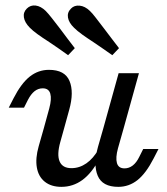

<svg xmlns="http://www.w3.org/2000/svg" viewBox="-20 -688 627 720"><path d="M140.2 -356.8Q123.3 -356.8 109.6 -346Q96 -335.2 84.8 -313.6L70 -284.2H12.8L30.9 -319.6Q59.7 -375.6 91.7 -400.9Q123.7 -426.1 163.6 -426.1Q223.1 -426.1 240.6 -384.5Q258.2 -342.9 239.4 -275.7L220.4 -206.7H144.2L164.7 -281.5Q174.3 -316.8 168.6 -336.8Q162.8 -356.8 140.2 -356.8ZM247.8 -57.4Q277.9 -57.4 303.9 -75.5Q329.9 -93.6 349.6 -128.2L351.4 -90.7Q324.1 -38.7 288.9 -13Q253.7 12.7 210.2 12.7Q172.3 12.7 148.2 -6.3Q124.2 -25.3 118.2 -59.8Q112.2 -94.2 125.1 -139.6L144.2 -206.7H220.4L206.2 -155.8Q192.8 -108.1 203.5 -82.8Q214.2 -57.4 247.8 -57.4ZM424.8 -413.4H501L443.6 -206.7H367.4ZM446.9 -56.6Q463.8 -56.6 477.8 -67.4Q491.8 -78.2 502.3 -99.8L517 -129.2H574.3L556.1 -93.8Q527.3 -37.8 495.4 -12.5Q463.4 12.7 423.5 12.7Q364 12.7 346.5 -28.9Q328.9 -70.5 347.6 -137.7L367.4 -206.7H443.6L422.4 -131.9Q412.8 -96.6 418.5 -76.6Q424.2 -56.6 446.9 -56.6ZM235.4 -481Q215.9 -494.9 198.3 -507.3Q180.8 -519.6 164.5 -530.3Q138 -547.3 120.4 -560.1Q102.7 -572.9 91.6 -584.3Q72.5 -603.7 69.6 -622.9Q66.6 -642.1 80.6 -655.9Q94.5 -669.6 113.7 -667.2Q133 -664.8 151.3 -647.1Q161 -637.3 175 -619.4Q188.9 -601.5 205.3 -580.3Q223.3 -556.4 232.8 -543.6Q242.4 -530.8 260.5 -507.4ZM401.1 -481Q381.6 -494.9 364.1 -506.9Q346.5 -518.8 331 -529.5Q308.2 -544.3 288.7 -558.2Q269.2 -572.2 257.3 -584.3Q238.2 -602.9 234.9 -622.1Q231.6 -641.4 246.3 -655.9Q258.7 -668.8 278.7 -666.8Q298.7 -664.8 317 -647.1Q326 -638.8 339.6 -620.9Q353.2 -603 369.6 -581.8Q382.3 -565.4 396.3 -546.6Q410.3 -527.8 426.3 -507.4Z"/></svg>

Font: Playfair Micro SmCond SmLight
Style: Italic
Weight: 360
Width: 4
Italic angle: -15.6°
Designer: Claus Eggers Sørensen
Foundry: Claus Eggers Sørensen
Version: Version 2.203;Glyphs 3.3 (3326)